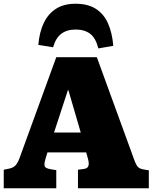

<svg xmlns="http://www.w3.org/2000/svg" viewBox="-20 -1007 816 1027"><path d="M0 0V-99L33 -106Q53 -111 64 -123.5Q75 -136 84 -160L281 -701H498L697 -155Q708 -124 718 -114Q728 -104 747 -101L776 -96V0H397V-99L432 -104Q449 -107 453 -120Q457 -133 451 -156L441 -192H234L224 -160Q217 -138 218 -122.5Q219 -107 250 -102L281 -97V0ZM269 -298H412L346 -524H343ZM384 -987Q449 -987 491.5 -960.5Q534 -934 557 -883.5Q580 -833 586 -762L506 -748Q492 -804 462 -826.5Q432 -849 385 -849Q338 -849 308 -826.5Q278 -804 264 -754L185 -767Q191 -837 215 -886Q239 -935 281 -961Q323 -987 384 -987Z"/></svg>

Font: Literata Black
Style: Regular
Weight: 900
Designer: Latin by Veronika Burian and Jose Scaglione. Greek by Irene Vlachou. Cyrillic by Vera Evstafieva.
Foundry: TypeTogether
Version: Version 3.103;gftools[0.9.29]